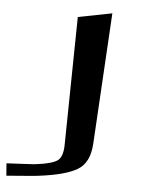

<svg xmlns="http://www.w3.org/2000/svg" viewBox="-152 -693 606 777"><g transform="rotate(5 151.0 -305.0)"><path d="M273 -651 135 -624 127 -100C126 -69 118 -48 104 -39C89 -29 61 -21 18 -16C16 -15 -24 -13 -101 -9L-97 41C-24 35 20 32 32 30C105 21 157 7 189 -12C221 -31 239 -66 242 -119Z"/></g></svg>

Font: Gamestation Warped
Style: Regular
Weight: 400
Designer: Jonas Hecksher
Foundry: Jonas Hecksher, Playtypeª, e-types AS
Version: Version 1.003